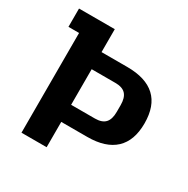

<svg xmlns="http://www.w3.org/2000/svg" viewBox="-157 -831 954 972"><g transform="rotate(30 320.0 -345.0)"><path d="M179 -148V-248H380Q421 -248 440 -268.5Q459 -289 459 -332V-372Q459 -415 440 -435.5Q421 -456 380 -456H179V-556H391Q500 -556 555 -505Q610 -454 610 -352Q610 -251 555 -199.5Q500 -148 393 -148ZM94 0V-583H32V-690H241V0Z"/></g></svg>

Font: Mozilla Headline ExtraLight
Style: Regular
Weight: 200
Designer: Studio DRAMA
Foundry: Studio DRAMA
Version: Version 1.000